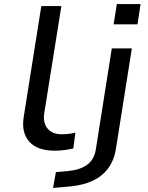

<svg xmlns="http://www.w3.org/2000/svg" viewBox="-20 -735 730 948"><path d="M251 9Q164 9 124.5 -35.5Q85 -80 97 -157L184 -705H283L198 -173Q194 -144 202.5 -121.5Q211 -99 231.5 -85.5Q252 -72 284 -72Q300 -72 318.5 -74Q337 -76 352 -80L342 -2Q319 3 298 6Q277 9 251 9ZM541 -615 557 -715H674L659 -615ZM242 193 256 115 319 109Q374 104 409 79.5Q444 55 453 4L532 -496H631L553 -4Q547 38 529.5 71.5Q512 105 482.5 129.5Q453 154 410 168.5Q367 183 310 187Z"/></svg>

Font: Nunito Sans 7pt Expanded
Style: Italic
Weight: 400
Width: 7
Italic angle: -9°
Designer: Vernon Adams
Foundry: Vernon Adams
Version: Version 3.101;gftools[0.9.27]